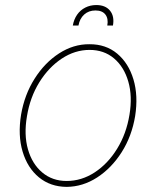

<svg xmlns="http://www.w3.org/2000/svg" viewBox="-20 -729 619 761"><path d="M244.1 11.7Q179.7 11.2 134.3 -26.1Q88.9 -63.5 69.6 -128.2Q50.3 -192.9 63.5 -274.4Q77.1 -354 117.2 -417.2Q157.2 -480.5 214.1 -517.3Q271 -554.2 334 -553.7Q399.4 -554.2 444.6 -516.4Q489.7 -478.5 509 -414.1Q528.3 -349.6 515.6 -268.6Q502.4 -189 462.2 -125.7Q421.9 -62.5 365 -25.6Q308.1 11.2 244.1 11.7ZM244.1 -11.7Q303.2 -11.7 355.5 -45.9Q407.7 -80.1 444.3 -139.6Q481 -199.2 493.2 -274.4Q505.4 -347.7 488.5 -405.8Q471.7 -463.9 431.9 -497.6Q392.1 -531.2 335 -531.2Q276.9 -531.2 224.6 -496.6Q172.4 -461.9 135.7 -402.6Q99.1 -343.3 86.9 -268.6Q74.2 -195.3 90.8 -137.2Q107.4 -79.1 147.5 -45.4Q187.5 -11.7 244.1 -11.7ZM268.6 -627.9Q272.9 -652.3 285.6 -670.7Q298.3 -689 318.1 -699Q337.9 -709 361.8 -709Q397.9 -709 416 -686.8Q434.1 -664.6 427.7 -627.9H405.3Q410.2 -655.3 397.7 -671.4Q385.3 -687.5 358.4 -687.5Q331.5 -687.5 313.7 -671.4Q295.9 -655.3 291 -627.9Z"/></svg>

Font: Inter Tight Thin
Style: Italic
Weight: 250
Italic angle: -9.39999°
Designer: Rasmus Andersson
Foundry: rsms
Version: Version 3.004